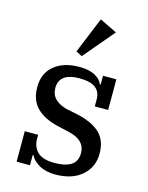

<svg xmlns="http://www.w3.org/2000/svg" viewBox="-119 -857 729 944"><g transform="rotate(15 245.5 -385.5)"><path d="M254 12Q206 12 172.5 -7.5Q139 -27 128 -52H124V0H56V-155H124V-135Q124 -93 150.5 -67.5Q177 -42 237 -42Q292 -42 321.5 -61Q351 -80 351 -123Q351 -187 269 -207L212 -220Q136 -237 97.5 -276Q59 -315 59 -381Q59 -451 106.5 -490.5Q154 -530 235 -530Q283 -530 313.5 -514Q344 -498 353 -473H357V-518H425V-362H357V-397Q357 -436 331 -456Q305 -476 248 -476Q199 -476 172.5 -457Q146 -438 146 -400Q146 -366 167.5 -344.5Q189 -323 229 -313L283 -302Q361 -285 400.5 -248Q440 -211 440 -143Q440 -75 390.5 -31.5Q341 12 254 12ZM200 -600 275 -783 363 -740 231 -584Z"/></g></svg>

Font: IBM Plex Serif Text
Style: Regular
Weight: 450
Designer: Mike Abbink, Paul van der Laan, Pieter van Rosmalen
Foundry: Bold Monday
Version: Version 3.001